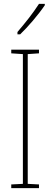

<svg xmlns="http://www.w3.org/2000/svg" viewBox="-20 -970 259 990"><path d="M211 -943V-950H181C147 -898 115 -858 70 -805V-793H84C123 -830 178 -894 211 -943ZM181 0V-19L123 -22V-691L181 -695V-714H38V-695L98 -691V-22L38 -19V0Z"/></svg>

Font: Noto Sans Arabic ExtCond Thin
Style: Regular
Weight: 100
Width: 2
Designer: Monotype Design Team, Nadine Chahine, Nizar Qandah and Khaled Hosny
Foundry: Monotype Imaging Inc.
Version: Version 2.012